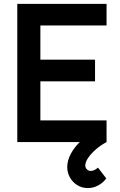

<svg xmlns="http://www.w3.org/2000/svg" viewBox="-20 -740 625 1000"><path d="M437.3 239.5Q406.8 239.5 382.4 224.3Q358 209.1 344.1 184Q330.2 158.8 330.2 130.3Q330.2 95.1 350.1 58.7Q370 22.2 404.8 -8.8Q439.6 -39.9 482.3 -60.5L535 0Q504.8 15.9 479.4 38Q454 60.1 439.1 82.2Q424.2 104.3 424.2 121.2Q424.2 133.6 432.6 142Q441 150.3 453.2 150.3Q461.6 150.3 471.2 145.9Q480.8 141.5 490.2 133L533.5 189.3Q515.8 213.2 490.4 226.3Q465 239.5 437.3 239.5ZM70 0V-720H535V-607.2H190.3V-429.3H475V-316.5H190.3V-112.8H535V0Z"/></svg>

Font: Manrope
Style: Regular
Weight: 400
Designer: Mikhail Sharanda
Foundry: Mikhail Sharanda
Version: Version 4.503